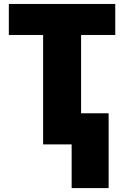

<svg xmlns="http://www.w3.org/2000/svg" viewBox="-20 -734 631 976"><path d="M392.1 -158.2H532.2V222.2H344.2V0H199.2V-556.2H24.9V-713.9H565.9V-556.2H392.1Z"/></svg>

Font: OpenSansExtrabold
Style: Regular
Weight: 800
Foundry: Ascender Corporation
Version: Version 1.10